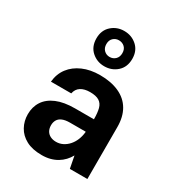

<svg xmlns="http://www.w3.org/2000/svg" viewBox="-195 -940 986 1072"><g transform="rotate(30 298.0 -403.5)"><path d="M237 12Q176 12 136 -9.5Q96 -31 76 -67.5Q56 -104 56 -147Q56 -195 79.5 -231Q103 -267 150.5 -287Q198 -307 269 -307H390Q390 -349 383 -375.5Q376 -402 355.5 -415Q335 -428 296 -428Q260 -428 237 -413.5Q214 -399 208 -369H77Q82 -421 110.5 -458.5Q139 -496 187 -517Q235 -538 297 -538Q369 -538 420.5 -514.5Q472 -491 498.5 -445.5Q525 -400 525 -335V0H412L397 -78Q386 -58 370.5 -41.5Q355 -25 335 -13Q315 -1 290.5 5.5Q266 12 237 12ZM269 -92Q292 -92 312 -102Q332 -112 347.5 -129.5Q363 -147 372.5 -170Q382 -193 385 -220V-224H284Q254 -224 235 -216Q216 -208 207.5 -193Q199 -178 199 -159Q199 -138 207.5 -123Q216 -108 232 -100Q248 -92 269 -92ZM291 -592Q244 -592 210 -622.5Q176 -653 176 -706Q176 -758 210 -788.5Q244 -819 291 -819Q339 -819 373 -788.5Q407 -758 407 -706Q407 -653 373 -622.5Q339 -592 291 -592ZM291 -652Q313 -652 328 -666.5Q343 -681 343 -706Q343 -731 328 -745Q313 -759 291 -759Q270 -759 255 -745Q240 -731 240 -706Q240 -681 255 -666.5Q270 -652 291 -652Z"/></g></svg>

Font: DM Sans 9pt
Style: Bold
Weight: 700
Version: Version 4.004;gftools[0.9.30]